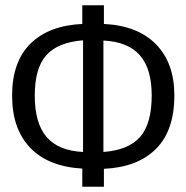

<svg xmlns="http://www.w3.org/2000/svg" viewBox="-20 -708 707 728"><path d="M641.1 -346.2Q641.1 -212.9 571.3 -143.3Q501.5 -73.7 374 -67.9V0H292V-68.8Q163.1 -76.2 94.5 -147.7Q25.9 -219.2 25.9 -345.2Q25.9 -474.1 95.7 -542.7Q165.5 -611.3 292 -617.2V-688H374V-617.2Q502.4 -610.8 571.8 -539.8Q641.1 -468.8 641.1 -346.2ZM294.9 -131.8V-555.2Q200.2 -547.9 156 -499Q111.8 -450.2 111.8 -345.2Q111.8 -240.2 157 -188.2Q202.1 -136.2 294.9 -131.8ZM372.1 -131.8Q466.8 -138.7 511 -188.5Q555.2 -238.3 555.2 -346.2Q555.2 -447.8 510 -498.8Q464.8 -549.8 372.1 -554.2Z"/></svg>

Font: Fira Sans Compressed Book
Style: Regular
Weight: 350
Width: 1
Designer: Carrois Corporate & Edenspiekermann AG
Foundry: Carrois Corporate GbR & Edenspiekermann AG
Version: Version 4.203;PS 004.203;hotconv 1.0.88;makeotf.lib2.5.64775